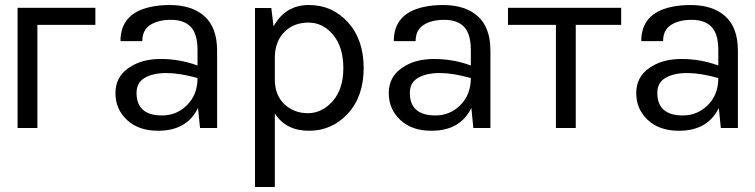

<svg xmlns="http://www.w3.org/2000/svg" viewBox="-20 -510 3010 765"><path d="M50 0V-479H360V-411H129V0Z M492 -239Q543 -275 620 -275Q697 -275 767 -249V-310Q767 -375 740 -403Q713 -431 661.5 -431Q610 -431 578.5 -410.5Q547 -390 547 -346H460Q460 -456 578 -482Q614 -490 656 -490Q745 -490 795 -445Q845 -400 845 -308V0H777L769 -80Q725 11 610 11Q532 11 486 -32Q440 -75 440 -139Q440 -203 492 -239ZM524 -140Q524 -50 626 -50Q684 -50 725.5 -91.5Q767 -133 767 -199Q696 -219 643 -219Q590 -219 557 -200Q524 -181 524 -140Z M996 235V-478H1061L1070 -405Q1117 -490 1210.5 -490Q1304 -490 1366.5 -421Q1429 -352 1429 -239Q1429 -126 1366 -57.5Q1303 11 1211 11Q1119 11 1075 -58V235ZM1075 -194Q1075 -131 1113 -95Q1151 -59 1207 -59Q1263 -59 1305.5 -107Q1348 -155 1348 -238.5Q1348 -322 1307.5 -371Q1267 -420 1209 -420Q1151 -420 1114 -383.5Q1077 -347 1075 -285Z M1581 -239Q1632 -275 1709 -275Q1786 -275 1856 -249V-310Q1856 -375 1829 -403Q1802 -431 1750.5 -431Q1699 -431 1667.5 -410.5Q1636 -390 1636 -346H1549Q1549 -456 1667 -482Q1703 -490 1745 -490Q1834 -490 1884 -445Q1934 -400 1934 -308V0H1866L1858 -80Q1814 11 1699 11Q1621 11 1575 -32Q1529 -75 1529 -139Q1529 -203 1581 -239ZM1613 -140Q1613 -50 1715 -50Q1773 -50 1814.5 -91.5Q1856 -133 1856 -199Q1785 -219 1732 -219Q1679 -219 1646 -200Q1613 -181 1613 -140Z M2004 -411V-479H2455V-411H2274V0H2195V-411Z M2567 -239Q2618 -275 2695 -275Q2772 -275 2842 -249V-310Q2842 -375 2815 -403Q2788 -431 2736.5 -431Q2685 -431 2653.5 -410.5Q2622 -390 2622 -346H2535Q2535 -456 2653 -482Q2689 -490 2731 -490Q2820 -490 2870 -445Q2920 -400 2920 -308V0H2852L2844 -80Q2800 11 2685 11Q2607 11 2561 -32Q2515 -75 2515 -139Q2515 -203 2567 -239ZM2599 -140Q2599 -50 2701 -50Q2759 -50 2800.5 -91.5Q2842 -133 2842 -199Q2771 -219 2718 -219Q2665 -219 2632 -200Q2599 -181 2599 -140Z"/></svg>

Font: Karmilla
Style: Regular
Weight: 400
Designer: Jonathan Pinhorn
Version: Version 1.000